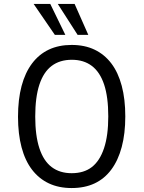

<svg xmlns="http://www.w3.org/2000/svg" viewBox="-20 -941 725 970"><path d="M342 9Q277 9 227 -14.5Q177 -38 142 -83.5Q107 -129 89 -196.5Q71 -264 71 -351Q71 -439 89 -506.5Q107 -574 142 -620.5Q177 -667 227 -690.5Q277 -714 342 -714Q408 -714 458 -690Q508 -666 542.5 -620.5Q577 -575 595 -507.5Q613 -440 613 -353Q613 -266 595 -198.5Q577 -131 542.5 -84.5Q508 -38 458 -14.5Q408 9 342 9ZM342 -66Q404 -66 444 -97Q484 -128 505.5 -192Q527 -256 527 -353Q527 -451 506 -514Q485 -577 444 -608Q403 -639 343 -639Q282 -639 241 -608Q200 -577 179 -513.5Q158 -450 158 -352Q158 -256 179 -192Q200 -128 241 -97Q282 -66 342 -66ZM372 -765 272 -921H357L426 -765ZM257 -765 150 -921H234L310 -765Z"/></svg>

Font: Nunito Sans 7pt Condensed
Style: Regular
Weight: 400
Width: 3
Designer: Vernon Adams
Foundry: Vernon Adams
Version: Version 3.101;gftools[0.9.27]